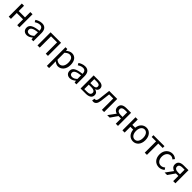

<svg xmlns="http://www.w3.org/2000/svg" viewBox="732 -2977 5625 5625"><g transform="rotate(45 3544.5 -164.0)"><path d="M92 0H184V-242H445V0H536V-543H445V-322H184V-543H92Z M846 13C913 13 974 -22 1026 -65H1029L1037 0H1112V-334C1112 -469 1057 -557 924 -557C836 -557 760 -518 711 -486L746 -423C789 -452 846 -481 909 -481C998 -481 1021 -414 1021 -344C790 -318 688 -259 688 -141C688 -43 755 13 846 13ZM872 -61C818 -61 776 -85 776 -147C776 -217 838 -262 1021 -283V-132C968 -85 924 -61 872 -61Z M1284 0H1376V-469H1627V0H1718V-543H1284Z M1902 229H1994V45L1991 -50C2040 -9 2092 13 2141 13C2265 13 2377 -94 2377 -280C2377 -448 2301 -557 2161 -557C2098 -557 2037 -521 1988 -480H1986L1977 -543H1902ZM2126 -64C2090 -64 2042 -78 1994 -120V-406C2046 -454 2093 -480 2138 -480C2242 -480 2282 -400 2282 -279C2282 -145 2216 -64 2126 -64Z M2631 13C2698 13 2759 -22 2811 -65H2814L2822 0H2897V-334C2897 -469 2842 -557 2709 -557C2621 -557 2545 -518 2496 -486L2531 -423C2574 -452 2631 -481 2694 -481C2783 -481 2806 -414 2806 -344C2575 -318 2473 -259 2473 -141C2473 -43 2540 13 2631 13ZM2657 -61C2603 -61 2561 -85 2561 -147C2561 -217 2623 -262 2806 -283V-132C2753 -85 2709 -61 2657 -61Z M3069 0H3287C3412 0 3501 -47 3501 -155C3501 -233 3449 -271 3387 -285V-289C3443 -306 3477 -345 3477 -405C3477 -504 3397 -543 3277 -543H3069ZM3159 -315V-478H3268C3353 -478 3388 -448 3388 -397C3388 -347 3352 -315 3262 -315ZM3159 -65V-250H3271C3363 -250 3411 -216 3411 -161C3411 -100 3367 -65 3276 -65Z M3605 13C3684 13 3732 -47 3748 -167C3761 -268 3772 -369 3784 -469H3953V0H4045V-543H3712C3698 -426 3684 -308 3670 -190C3661 -110 3636 -75 3597 -75C3587 -75 3580 -77 3572 -79L3555 5C3571 10 3584 13 3605 13Z M4443 -281C4357 -281 4306 -316 4306 -380C4306 -444 4357 -473 4443 -473H4528V-281ZM4173 0H4276L4426 -215H4428H4528V0H4619V-543H4427C4306 -543 4215 -502 4215 -382C4215 -297 4269 -248 4339 -227Z M5245 -63C5156 -63 5096 -146 5096 -271C5096 -396 5156 -480 5245 -480C5334 -480 5390 -396 5390 -271C5390 -146 5334 -63 5245 -63ZM5250 13C5380 13 5484 -91 5484 -271C5484 -452 5380 -557 5250 -557C5126 -557 5029 -470 5013 -319H4895V-543H4803V0H4895V-238H5011C5023 -79 5122 13 5250 13Z M5728 0H5819V-469H6002V-543H5546V-469H5728Z M6322 13C6387 13 6449 -13 6498 -55L6458 -117C6424 -87 6380 -63 6330 -63C6230 -63 6162 -146 6162 -271C6162 -396 6234 -480 6333 -480C6375 -480 6410 -461 6441 -433L6487 -493C6449 -527 6400 -557 6329 -557C6189 -557 6068 -452 6068 -271C6068 -91 6178 13 6322 13Z M6821 -281C6735 -281 6684 -316 6684 -380C6684 -444 6735 -473 6821 -473H6906V-281ZM6551 0H6654L6804 -215H6806H6906V0H6997V-543H6805C6684 -543 6593 -502 6593 -382C6593 -297 6647 -248 6717 -227Z"/></g></svg>

Font: Noto Sans HK
Style: Regular
Weight: 400
Designer: Ryoko NISHIZUKA 西塚涼子 (kana, bopomofo & ideographs); Paul D. Hunt (Latin, Greek & Cyrillic); Sandoll Communications 산돌커뮤니
Foundry: Adobe
Version: Version 2.004;hotconv 1.0.118;makeotfexe 2.5.65603